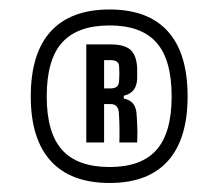

<svg xmlns="http://www.w3.org/2000/svg" viewBox="-20 -896 472 415"><path d="M217 -500.5Q133 -500.5 89.8 -548Q46.5 -595.5 46.5 -687.5Q46.5 -781 89.8 -828.2Q133 -875.5 217 -875.5Q300 -875.5 342.8 -828.2Q385.5 -781 385.5 -687.5Q385.5 -595.5 342.8 -548Q300 -500.5 217 -500.5ZM217 -535Q285.5 -535 318.2 -572Q351 -609 351 -687.5Q351 -767 318.2 -804Q285.5 -841 217 -841Q147.5 -841 114.2 -804Q81 -767 81 -687.5Q81 -609 114.2 -572Q147.5 -535 217 -535ZM166.5 -588V-800H219.5Q248.5 -800 261.8 -788.5Q275 -777 276.5 -749Q276.5 -743 276.5 -738Q276.5 -733 276.5 -726.5Q276 -711 269 -701.8Q262 -692.5 247.5 -689V-683Q262 -680 268.5 -671Q275 -662 275.5 -645.5Q276 -637 276.5 -628.2Q277 -619.5 277 -609.8Q277 -600 276.5 -588H238Q238.5 -604 238.2 -620.8Q238 -637.5 237 -651Q236 -671 219.5 -671H205V-588ZM205 -705H220Q228.5 -705 233 -709.2Q237.5 -713.5 237.5 -722.5Q238 -729.5 238 -736.5Q238 -743.5 237.5 -751.5Q237.5 -766 219.5 -766H205Z"/></svg>

Font: Big Shoulders Display Thin
Style: Bold
Weight: 700
Version: Version 2.002